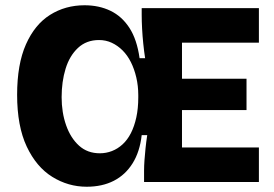

<svg xmlns="http://www.w3.org/2000/svg" viewBox="-20 -691 1042 729"><path d="M309 18Q239 18 178.5 -19.5Q118 -57 81.5 -134.5Q45 -212 45 -331Q45 -447 78.5 -522.5Q112 -598 170 -634.5Q228 -671 301 -671Q356 -671 399.5 -650Q443 -629 471.5 -585Q500 -541 510 -470H531Q527 -496 524 -525Q521 -554 519.5 -582.5Q518 -611 518 -635V-660H671V0H527V-43Q527 -61 528.5 -82Q530 -103 532.5 -127.5Q535 -152 539 -178H518Q511 -115 483.5 -71Q456 -27 412 -4.5Q368 18 309 18ZM588 0V-131H963V0ZM359 -109Q383 -109 405 -117.5Q427 -126 445.5 -143Q464 -160 477 -185.5Q490 -211 497.5 -245Q505 -279 505 -321V-330Q505 -365 497.5 -397Q490 -429 477 -455Q464 -481 445.5 -499.5Q427 -518 404.5 -528.5Q382 -539 356 -539Q308 -539 276 -509Q244 -479 229 -430Q214 -381 214 -322Q214 -264 231 -215.5Q248 -167 280 -138Q312 -109 359 -109ZM588 -273V-392H916V-273ZM588 -529V-660H963V-529Z"/></svg>

Font: Bricolage Grotesque 96pt ExtraBold ExtraBold
Style: Regular
Weight: 800
Version: Version 1.001;gftools[0.9.33.dev8+g029e19f]